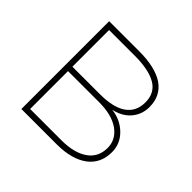

<svg xmlns="http://www.w3.org/2000/svg" viewBox="-135 -672 817 817"><g transform="rotate(45 273.5 -264.0)"><path d="M301.3 0C301.3 0 301.3 0 301.3 0C361.3 0 407.7 -12.7 441.4 -37.6C474.6 -62.5 491.2 -97.7 491.2 -143.1C491.2 -143.1 491.2 -143.1 491.2 -143.1C491.2 -176.3 479 -205.1 454.6 -229C430.2 -252.9 399.9 -267.1 364.3 -271C364.3 -271 363.8 -271 363.8 -271C363.8 -271 363.8 -271 363.8 -271C397.5 -278.3 423.3 -293 441.4 -314.9C459.5 -336.9 468.3 -362.3 468.3 -391.6C468.3 -391.6 468.3 -391.6 468.3 -391.6C468.3 -436 451.2 -470.2 417.5 -493.7C383.3 -516.6 334 -528.3 270 -528.3C270 -528.3 88.4 -528.3 88.4 -528.3C88.4 -528.3 88.4 0 88.4 0C88.4 0 301.3 0 301.3 0ZM302.2 -254.4C302.2 -254.4 302.2 -254.4 302.2 -254.4C352.5 -254.4 392.6 -244.1 421.9 -223.6C450.7 -202.6 465.3 -175.8 465.3 -142.6C465.3 -142.6 465.3 -142.6 465.3 -142.6C465.3 -105.5 451.2 -76.7 422.4 -56.6C393.6 -36.6 354 -26.4 303.7 -26.4C303.7 -26.4 114.7 -26.4 114.7 -26.4C114.7 -26.4 114.7 -254.4 114.7 -254.4C114.7 -254.4 302.2 -254.4 302.2 -254.4ZM114.7 -501.5C114.7 -501.5 270 -501.5 270 -501.5C270 -501.5 270 -501.5 270 -501.5C326.2 -501.5 368.7 -492.7 397.9 -475.6C427.2 -458.5 441.9 -430.7 441.9 -393.1C441.9 -393.1 441.9 -393.1 441.9 -393.1C441.9 -356 428.2 -328.1 400.9 -309.1C373.5 -290 333 -280.8 279.8 -280.8C279.8 -280.8 114.7 -280.8 114.7 -280.8C114.7 -280.8 114.7 -501.5 114.7 -501.5Z"/></g></svg>

Font: WOX
Style: Regular
Weight: 500
Designer: Google
Foundry: ""
Version: ""